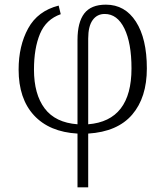

<svg xmlns="http://www.w3.org/2000/svg" viewBox="-20 -565 712 825"><path d="M313 9Q192 2 126 -69.5Q60 -141 60 -266Q60 -368 101 -443Q142 -518 232 -541L241 -504Q178 -482 152 -420Q126 -358 126 -266Q126 -160 172 -99Q218 -38 313 -31V-393Q313 -469 342 -507Q371 -545 435 -545Q517 -545 564 -472Q611 -399 611 -271Q611 -146 548 -72.5Q485 1 359 9V240H313ZM545 -271Q545 -380 514.5 -442.5Q484 -505 430 -505Q397 -505 378 -478.5Q359 -452 359 -399V-31Q545 -46 545 -271Z"/></svg>

Font: Noto Serif Light
Style: Regular
Weight: 300
Designer: Monotype Design Team
Foundry: Monotype Imaging Inc.
Version: Version 1.001